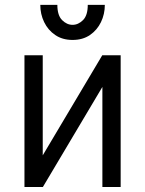

<svg xmlns="http://www.w3.org/2000/svg" viewBox="-20 -750 582 770"><path d="M151.4 -528.3V-127L390.1 -528.3H463.9V0H390.6V-401.4L151.9 0H78.1V-528.3ZM141.6 -730.5H210Q210 -688.5 229 -669.4Q248 -650.4 271 -650.4Q293.9 -650.4 313 -669.4Q332 -688.5 332 -730.5H400.4Q400.4 -693.4 385 -661.4Q369.6 -629.4 340.8 -609.6Q312 -589.8 271 -589.8Q230.5 -589.8 201.4 -609.6Q172.4 -629.4 157 -661.4Q141.6 -693.4 141.6 -730.5Z"/></svg>

Font: Gidole
Style: Regular
Weight: 400
Version: Version 2.100; ttfautohint (v1.8.4.7-5d5b)